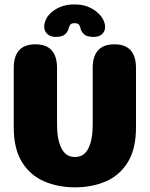

<svg xmlns="http://www.w3.org/2000/svg" viewBox="-20 -814 659 845"><path d="M310 10.5Q236 10.5 175 -15.5Q114 -41.5 77.2 -99.8Q40.5 -158 40.5 -254V-514.5Q40.5 -619 135.5 -619Q231 -619 231 -514.5V-264.5Q231 -199.5 250.5 -161.2Q270 -123 310 -123Q350 -123 369 -161.2Q388 -199.5 388 -264.5V-514.5Q388 -619 483.5 -619Q578.5 -619 578.5 -514.5V-254Q578.5 -158 542.2 -99.8Q506 -41.5 445.2 -15.5Q384.5 10.5 310 10.5ZM391.5 -651.5Q361.5 -651.5 349 -664Q336.5 -676.5 334 -690.5Q332.5 -698.5 327.8 -705.2Q323 -712 308.5 -712Q294 -712 289.2 -705.2Q284.5 -698.5 282.5 -690.5Q279.5 -676 267.2 -663.8Q255 -651.5 225 -651.5Q202 -651.5 188.2 -664.5Q174.5 -677.5 174.5 -697Q174.5 -712 182.8 -729.8Q191 -747.5 211 -763.5Q228 -777 251.8 -785.8Q275.5 -794.5 307.5 -794.5Q344 -794.5 370 -783.2Q396 -772 413 -755Q429 -740 435.8 -724.2Q442.5 -708.5 442.5 -695Q442.5 -676 429.2 -663.8Q416 -651.5 391.5 -651.5Z"/></svg>

Font: Sono ExtraLight Monospace ExtraBold
Style: Regular
Weight: 800
Version: Version 2.112